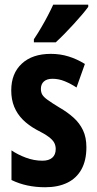

<svg xmlns="http://www.w3.org/2000/svg" viewBox="-20 -786 414 816"><path d="M347.2 -160.2Q347.2 -104.5 326.4 -66.7Q305.7 -28.8 266.4 -9.5Q227.1 9.8 171.9 9.8Q132.3 9.8 96.4 2.2Q60.5 -5.4 28.8 -21V-147Q55.2 -128.9 89.8 -116Q124.5 -103 160.2 -103Q187.5 -103 202.1 -115.7Q216.8 -128.4 216.8 -152.8Q216.8 -166.5 210.9 -178.5Q205.1 -190.4 187.5 -203.9Q169.9 -217.3 134.8 -234.9Q101.1 -253.4 77.1 -277.3Q53.2 -301.3 40.5 -332Q27.8 -362.8 27.8 -401.9Q27.8 -474.1 72.8 -515.6Q117.7 -557.1 195.8 -557.1Q235.8 -557.1 271.2 -546.1Q306.6 -535.2 340.8 -514.2L305.2 -414.1Q281.7 -429.7 255.9 -440.4Q230 -451.2 203.1 -451.2Q179.2 -451.2 166.5 -439.7Q153.8 -428.2 153.8 -408.2Q153.8 -394 159.7 -383.8Q165.5 -373.5 182.9 -361.1Q200.2 -348.6 233.9 -328.1Q267.6 -308.6 293 -285.6Q318.4 -262.7 332.8 -232.4Q347.2 -202.1 347.2 -160.2ZM355 -766.1V-756.8Q344.7 -742.7 328.6 -723.6Q312.5 -704.6 293.2 -683.6Q273.9 -662.6 254.2 -642.3Q234.4 -622.1 216.8 -606H124V-619.1Q141.6 -645.5 156.2 -670.7Q170.9 -695.8 183.3 -719.7Q195.8 -743.7 206.1 -766.1Z"/></svg>

Font: Open Sans Condensed
Style: Regular
Weight: 400
Width: 3
Designer: Monotype Design Team
Foundry: Monotype Imaging Inc.
Version: Version 3.000